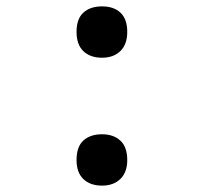

<svg xmlns="http://www.w3.org/2000/svg" viewBox="-20 -572 640 602"><path d="M300 -391Q263 -391 241.5 -411.5Q220 -432 220 -472Q220 -513 241.5 -532.5Q263 -552 300 -552Q337 -552 358 -532Q379 -512 379 -472Q379 -433 357.5 -412Q336 -391 300 -391ZM300 10Q263 10 241.5 -10.5Q220 -31 220 -70Q220 -112 241.5 -131.5Q263 -151 300 -151Q336 -151 357.5 -131Q379 -111 379 -70Q379 -32 357.5 -11Q336 10 300 10Z"/></svg>

Font: Noto Sans Mono SemiBold
Style: Regular
Weight: 600
Designer: Monotype Design Team
Foundry: Monotype Imaging Inc.
Version: Version 2.014; ttfautohint (v1.8.4.7-5d5b)